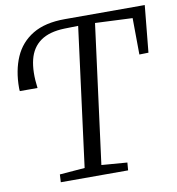

<svg xmlns="http://www.w3.org/2000/svg" viewBox="-83 -818 824 892"><g transform="rotate(-10 329.5 -371.5)"><path d="M132 0 134 -36.5 252.5 -46 337.5 -701.5 273 -700Q201 -698 159.5 -668.5Q118 -639 104.5 -584Q91 -529 101.5 -450H18Q17.5 -454 17.2 -457.8Q17 -461.5 17 -465Q17 -547 44.2 -609.8Q71.5 -672.5 130 -707.8Q188.5 -743 281.5 -743H659L637.5 -522L594.5 -521L593 -693L417 -701L331.5 -46L452.5 -36.5L449.5 0Z"/></g></svg>

Font: Merriweather 28pt Light
Style: Italic
Weight: 300
Italic angle: -7.8°
Version: Version 2.101